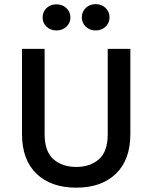

<svg xmlns="http://www.w3.org/2000/svg" viewBox="-20 -874 720 908"><path d="M84 -643H191V-240Q191 -157.5 232.8 -121Q274.5 -84.5 340.5 -84.5Q406.5 -84.5 448 -121Q489.5 -157.5 489.5 -240V-643H596.5V-240Q596.5 -118.5 528.2 -52.5Q460 13.5 340.5 13.5Q221 13.5 152.5 -52.5Q84 -118.5 84 -240ZM432 -730Q404.5 -730 385.8 -747.8Q367 -765.5 367 -792Q367 -818.5 385.8 -836.5Q404.5 -854.5 432 -854.5Q460.5 -854.5 479.2 -836.5Q498 -818.5 498 -792Q498 -765.5 479.2 -747.8Q460.5 -730 432 -730ZM247 -730Q218.5 -730 200 -747.8Q181.5 -765.5 181.5 -791Q181.5 -818 200 -835.8Q218.5 -853.5 247 -853.5Q275 -853.5 294 -835.8Q313 -818 313 -791Q313 -765.5 294 -747.8Q275 -730 247 -730Z"/></svg>

Font: Karla SemiBold
Style: Regular
Weight: 600
Designer: Jonathan Pinhorn
Version: Version 2.004; ttfautohint (v1.8.4.7-5d5b);gftools[0.9.33]